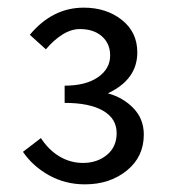

<svg xmlns="http://www.w3.org/2000/svg" viewBox="-20 -910 450 502"><path d="M40 -513 87 -549Q107 -518 135.5 -501Q164 -484 197 -484Q234 -484 259.5 -505Q285 -526 285 -562Q285 -600 249.5 -620.5Q214 -641 149 -641V-686Q204 -686 236 -708Q268 -730 268 -765Q268 -796 246.5 -815Q225 -834 189 -834Q166 -834 143 -819.5Q120 -805 100 -781L58 -819Q117 -890 199 -890Q258 -890 298.5 -858Q339 -826 339 -773Q339 -702 262 -666Q302 -655 329 -627Q356 -599 356 -558Q356 -500 311.5 -464Q267 -428 202 -428Q151 -428 108.5 -451.5Q66 -475 40 -513Z"/></svg>

Font: Noto Sans SC
Style: Regular
Weight: 400
Designer: Ryoko NISHIZUKA ____ (kana & ideographs); Paul D. Hunt (Latin, Greek & Cyrillic); Wenlong ZHANG ___ (bopomofo); Sandoll 
Foundry: Adobe Systems Incorporated
Version: Version 1.004